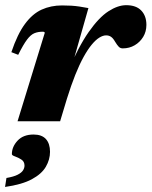

<svg xmlns="http://www.w3.org/2000/svg" viewBox="-32 -480 600 760"><path d="M145.5 -351Q144 -352.5 142.2 -353.5Q140.5 -354.5 137.5 -354.5Q118.5 -354.5 104 -348.5Q89.5 -342.5 75 -323.2Q60.5 -304 40 -263L13 -273.5Q37 -345 66.8 -385.2Q96.5 -425.5 133 -442Q169.5 -458.5 213.5 -458.5Q234 -458.5 250 -457.5Q266 -456.5 281.8 -454.2Q297.5 -452 318 -448L241.5 -179.5L236 -195Q278.5 -295.5 319 -353.2Q359.5 -411 397 -435.2Q434.5 -459.5 467.5 -459.5Q507 -459.5 527.2 -438.2Q547.5 -417 547.5 -381.5Q547.5 -355 534.8 -334Q522 -313 501 -300.8Q480 -288.5 454 -288.5Q444.5 -288.5 438.2 -294.8Q432 -301 423.5 -315Q415.5 -329 407.2 -334.5Q399 -340 388 -340Q375.5 -340 361 -331Q346.5 -322 331 -303.2Q315.5 -284.5 299 -254.8Q282.5 -225 266 -183.8Q249.5 -142.5 233 -89.5L206 0H37.5ZM15 130Q15 101 37.5 76.8Q60 52.5 101 52.5Q133.5 52.5 149.8 70.5Q166 88.5 166 121Q166 151.5 149.5 180Q133 208.5 94 229.5Q55 250.5 -12 260L-6.5 224.5Q22.5 219.5 38 211.5Q53.5 203.5 59.2 194.2Q65 185 65 175.5Q65 159.5 52.5 151.5Q40 143.5 27.5 139.2Q15 135 15 130Z"/></svg>

Font: Newsreader 24pt ExtraBold
Style: Italic
Weight: 800
Italic angle: -17°
Designer: Hugues Gentile
Foundry: Production Type
Version: Version 1.003